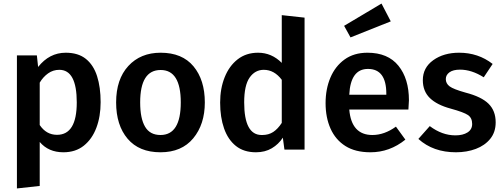

<svg xmlns="http://www.w3.org/2000/svg" viewBox="-20 -840 2828 1078"><path d="M75 218V-529H187L194 -464Q257 -544 349 -544Q419 -544 462 -509.5Q505 -475 525 -412.5Q545 -350 545 -266Q545 -186 521 -122.5Q497 -59 450.5 -22Q404 15 336 15Q252 15 203 -43V204ZM300 -83Q411 -83 411 -265Q411 -448 313 -448Q278 -448 250 -428Q222 -408 203 -376V-138Q240 -83 300 -83Z M881 15Q761 15 696.5 -61Q632 -137 632 -265Q632 -395 700.5 -469.5Q769 -544 882 -544Q1003 -544 1066.5 -467.5Q1130 -391 1130 -265Q1130 -142 1065 -63.5Q1000 15 881 15ZM881 -82Q995 -82 995 -265Q995 -447 882 -447Q767 -447 767 -265Q767 -175 794.5 -128.5Q822 -82 881 -82Z M1417 15Q1349 15 1304.5 -20.5Q1260 -56 1238 -119Q1216 -182 1216 -264Q1216 -343 1241.5 -406.5Q1267 -470 1314.5 -507Q1362 -544 1429 -544Q1505 -544 1562 -487V-755L1690 -741V0H1577L1568 -67Q1544 -30 1506 -7.5Q1468 15 1417 15ZM1453 -82Q1488 -82 1514 -99Q1540 -116 1562 -150V-392Q1520 -448 1461 -448Q1412 -448 1381.5 -404.5Q1351 -361 1351 -265Q1351 -82 1449 -82Z M2060 15Q1975 15 1919.5 -20Q1864 -55 1836 -117.5Q1808 -180 1808 -261Q1808 -340 1835 -404Q1862 -468 1914.5 -506Q1967 -544 2043 -544Q2158 -544 2217 -471Q2276 -398 2276 -277L2273 -225H1941Q1953 -82 2071 -82Q2138 -82 2203 -129L2256 -56Q2168 15 2060 15ZM2149 -308V-314Q2149 -453 2046 -453Q1948 -453 1941 -308ZM1948 -630 1912 -695 2122 -820 2174 -720Z M2540 15Q2412 15 2329 -60L2393 -132Q2462 -80 2537 -80Q2579 -80 2605 -96.5Q2631 -113 2631 -144Q2631 -178 2607.5 -194Q2584 -210 2511 -230Q2433 -251 2393.5 -289.5Q2354 -328 2354 -390Q2354 -460 2412.5 -502Q2471 -544 2558 -544Q2665 -544 2746 -481L2696 -406Q2628 -449 2563 -449Q2524 -449 2503.5 -434Q2483 -419 2483 -396Q2483 -371 2504.5 -355Q2526 -339 2594 -320Q2683 -297 2723 -257.5Q2763 -218 2763 -153Q2763 -98 2732.5 -60.5Q2702 -23 2651.5 -4Q2601 15 2540 15Z"/></svg>

Font: Trujillo Medium
Style: Regular
Weight: 500
Designer: Fira Sans original fonts by bBox Type GmbH, Carrois Corporate GbR, & Edenspiekermann AG / Changes by Cristiano Sobral
Foundry: Fira Sans original fonts by bBox Type GmbH, Carrois Corporate GbR, & Edenspiekermann AG / Changes by Cristiano Sobral
Version: Version 4.301;October 17, 2021;FontCreator 14.0.0.2814 64-bi